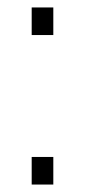

<svg xmlns="http://www.w3.org/2000/svg" viewBox="-20 -495 229 515"><path d="M65 -475H123V-401H65ZM65 0V-74H123V0Z"/></svg>

Font: SUSE ExtraLight
Style: Regular
Weight: 250
Designer: Rene Bieder
Foundry: SUSE
Version: Version 1.000